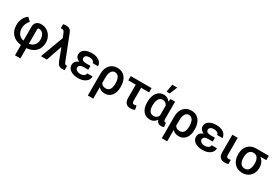

<svg xmlns="http://www.w3.org/2000/svg" viewBox="85 -2107 5294 3666"><g transform="rotate(30 2732.0 -274.5)"><path d="M299.3 233.4H418V7.3C504.9 -1 571.8 -29.8 619.1 -78.1C666.5 -126.5 689.9 -189.9 689.9 -269C689.9 -316.4 679.2 -360.8 657.2 -401.9C635.3 -442.4 605 -474.6 566.4 -497.6C527.8 -520.5 484.9 -531.7 437 -531.7C396.5 -531.7 363.8 -520 337.9 -496.1C312 -472.2 299.3 -440.9 299.3 -402.3V-89.8C203.1 -109.4 151.9 -178.2 151.9 -283.2C153.3 -351.1 178.2 -414.6 225.1 -460L150.9 -531.2C76.2 -477.1 33.2 -390.1 33.2 -283.2C33.2 -200.2 56.6 -133.3 103 -83C149.4 -32.2 214.8 -2.4 299.3 6.8ZM418 -405.8C418 -425.8 426.8 -436 444.8 -436C482.4 -436 513.2 -420.4 536.1 -389.6C559.1 -358.4 570.8 -318.4 571.3 -269C571.3 -219.7 558.1 -179.7 531.2 -148.4C504.4 -116.7 466.3 -97.2 418 -88.9Z M860.4 -747.6C837.4 -747.6 816.4 -745.1 797.4 -739.7L798.8 -650.9L812 -651.9H828.6C852.5 -650.9 869.6 -638.2 880.9 -613.8L925.3 -507.3L737.3 0H866.7L986.8 -348.1L1085.4 -88.4C1099.6 -52.2 1116.2 -26.9 1135.3 -12.7C1154.3 1.5 1181.2 8.8 1216.8 8.8C1233.9 8.8 1249 7.3 1262.7 3.9L1260.7 -89.8L1252.4 -89.4L1236.8 -89.8C1220.7 -92.3 1207 -107.4 1195.3 -135.3L986.8 -667C966.8 -719.2 930.7 -747.6 860.4 -747.6Z M1325.2 -149.4C1325.2 -101.1 1346.7 -62.5 1389.6 -33.7C1432.6 -4.9 1488.8 9.8 1558.1 9.8C1624 9.8 1678.2 -5.4 1720.7 -35.6C1763.2 -65.9 1784.2 -106.4 1784.2 -156.7H1666C1666 -135.3 1655.3 -117.2 1634.3 -103C1613.3 -88.4 1586.4 -81.1 1554.7 -81.1C1521.5 -81.1 1494.6 -88.4 1474.6 -102.5C1454.1 -116.7 1443.8 -133.8 1443.8 -154.3C1443.8 -202.1 1478 -226.6 1546.4 -227.5H1648.4V-312H1551.3C1482.9 -312 1453.1 -338.9 1453.1 -377.9C1453.1 -398.4 1462.4 -415 1481 -427.7C1499.5 -439.9 1523.9 -446.3 1554.7 -446.3C1583.5 -446.3 1607.9 -439.9 1627.9 -427.2C1647.9 -414.1 1657.7 -397.9 1657.7 -378.4H1775.9C1775.9 -425.8 1755.4 -463.9 1713.9 -493.7C1672.4 -522.9 1620.1 -537.6 1558.1 -537.6C1489.7 -537.6 1435.5 -524.4 1395 -497.6C1354.5 -470.7 1334.5 -432.6 1334.5 -383.8C1334.5 -336.9 1367.7 -295.4 1424.3 -272C1360.4 -251 1325.2 -209.5 1325.2 -149.4Z M2117.2 -538.1C2048.3 -538.1 1993.2 -514.6 1951.2 -467.8C1908.7 -420.4 1887.7 -357.4 1887.7 -278.8V203.1H2006.3V-48.3C2041 -9.8 2087.4 9.8 2145.5 9.8C2208.5 9.8 2257.8 -13.2 2294.4 -59.6C2331.1 -105.5 2349.1 -168 2349.1 -246.6V-253.9C2349.1 -342.8 2328.6 -412.6 2288.1 -462.9C2247.1 -513.2 2189.9 -538.1 2117.2 -538.1ZM2006.3 -270.5C2006.3 -322.8 2016.1 -364.3 2035.6 -396C2054.7 -427.2 2081.1 -442.9 2114.3 -442.9C2188.5 -442.9 2230.5 -376.5 2230.5 -256.8C2230.5 -140.1 2188.5 -85 2111.8 -85C2063.5 -85 2028.3 -104 2006.3 -142.1Z M2871.1 -528.3H2411.6V-434.1H2576.7V-143.1C2578.1 -41 2624 9.8 2713.9 9.8C2749 9.8 2779.8 2.4 2805.7 -11.7L2787.1 -98.1C2769 -90.8 2753.9 -87.4 2741.2 -87.4C2708 -87.4 2695.3 -106.4 2695.3 -145V-434.1H2871.1Z M3151.9 -613.8H3222.2L3290.5 -781.7H3181.6ZM3288.1 -528.3 3278.8 -464.4C3245.1 -513.7 3199.2 -538.1 3140.1 -538.1C3076.2 -538.1 3025.9 -512.7 2988.8 -462.4C2951.7 -412.1 2933.1 -343.3 2933.1 -256.8V-250.5C2933.1 -169.9 2951.7 -106.4 2988.8 -60.1C3025.4 -13.7 3075.7 9.8 3139.2 9.8C3202.1 9.8 3250 -16.6 3283.2 -69.3C3300.3 -16.1 3335.4 10.3 3388.2 10.3C3413.1 10.3 3433.6 5.4 3450.2 -4.4L3438.5 -92.3C3435.1 -90.8 3430.7 -90.3 3425.3 -90.3C3402.3 -90.3 3390.6 -110.4 3389.6 -150.4V-528.3ZM3051.8 -246.6C3051.8 -379.9 3095.2 -442.9 3169.9 -442.9C3214.8 -442.9 3248.5 -419.9 3271.5 -373.5V-151.4C3248.5 -106.9 3214.4 -85 3168.9 -85C3092.3 -85 3051.8 -143.6 3051.8 -246.6Z M3747.6 -538.1C3678.7 -538.1 3623.5 -514.6 3581.5 -467.8C3539.1 -420.4 3518.1 -357.4 3518.1 -278.8V203.1H3636.7V-48.3C3671.4 -9.8 3717.8 9.8 3775.9 9.8C3838.9 9.8 3888.2 -13.2 3924.8 -59.6C3961.4 -105.5 3979.5 -168 3979.5 -246.6V-253.9C3979.5 -342.8 3959 -412.6 3918.5 -462.9C3877.4 -513.2 3820.3 -538.1 3747.6 -538.1ZM3636.7 -270.5C3636.7 -322.8 3646.5 -364.3 3666 -396C3685.1 -427.2 3711.4 -442.9 3744.6 -442.9C3818.8 -442.9 3860.8 -376.5 3860.8 -256.8C3860.8 -140.1 3818.8 -85 3742.2 -85C3693.8 -85 3658.7 -104 3636.7 -142.1Z M4068.8 -149.4C4068.8 -101.1 4090.3 -62.5 4133.3 -33.7C4176.3 -4.9 4232.4 9.8 4301.8 9.8C4367.7 9.8 4421.9 -5.4 4464.4 -35.6C4506.8 -65.9 4527.8 -106.4 4527.8 -156.7H4409.7C4409.7 -135.3 4398.9 -117.2 4377.9 -103C4356.9 -88.4 4330.1 -81.1 4298.3 -81.1C4265.1 -81.1 4238.3 -88.4 4218.3 -102.5C4197.8 -116.7 4187.5 -133.8 4187.5 -154.3C4187.5 -202.1 4221.7 -226.6 4290 -227.5H4392.1V-312H4294.9C4226.6 -312 4196.8 -338.9 4196.8 -377.9C4196.8 -398.4 4206.1 -415 4224.6 -427.7C4243.2 -439.9 4267.6 -446.3 4298.3 -446.3C4327.1 -446.3 4351.6 -439.9 4371.6 -427.2C4391.6 -414.1 4401.4 -397.9 4401.4 -378.4H4519.5C4519.5 -425.8 4499 -463.9 4457.5 -493.7C4416 -522.9 4363.8 -537.6 4301.8 -537.6C4233.4 -537.6 4179.2 -524.4 4138.7 -497.6C4098.1 -470.7 4078.1 -432.6 4078.1 -383.8C4078.1 -336.9 4111.3 -295.4 4168 -272C4104 -251 4068.8 -209.5 4068.8 -149.4Z M4651.4 -528.3V-145C4651.4 -44.4 4696.8 5.9 4788.1 5.9C4815.9 5.9 4842.3 2 4866.2 -5.4V-97.2C4852.1 -93.8 4838.4 -92.3 4824.7 -92.3C4784.2 -92.3 4770 -108.9 4770 -148.4V-528.3Z M5455.6 -528.3H5173.8C5101.1 -527.8 5043 -503.9 4999.5 -456.5C4956.1 -409.2 4934.1 -346.7 4934.1 -269V-263.2C4934.1 -178.7 4956.1 -112.3 5000.5 -63.5C5044.9 -14.6 5103.5 9.8 5177.2 9.8C5224.6 9.8 5266.1 -1 5302.2 -22.5C5338.4 -43.5 5366.2 -73.2 5386.2 -111.8C5406.2 -150.4 5416 -192.4 5416 -238.8C5416 -320.3 5385.7 -385.3 5325.2 -432.6H5455.6ZM5052.7 -258.8C5052.7 -376 5099.6 -432.6 5176.3 -432.6C5214.4 -432.6 5244.1 -418 5265.6 -389.2C5286.6 -359.9 5297.4 -319.8 5297.4 -269C5297.4 -146 5253.4 -85 5177.2 -85C5097.7 -85 5052.7 -148.9 5052.7 -258.8Z"/></g></svg>

Font: Roboto Medium
Style: Regular
Weight: 500
Designer: Google
Version: Version 2.137; 2017